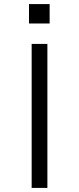

<svg xmlns="http://www.w3.org/2000/svg" viewBox="-20 -920 387 940"><path d="M135 0V-705H212V0ZM122 -805V-900H223V-805Z"/></svg>

Font: Nunito Sans 7pt Expanded Light
Style: Regular
Weight: 300
Width: 7
Designer: Vernon Adams
Foundry: Vernon Adams
Version: Version 3.101;gftools[0.9.27]